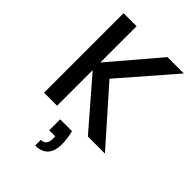

<svg xmlns="http://www.w3.org/2000/svg" viewBox="-277 -806 1187 1187"><g transform="rotate(45 316.5 -212.5)"><path d="M607 0H458L189 -311V0H75V-695H189V-378L459 -695H602L300 -347ZM365 46Q379 98 379 145Q379 270 267 270V220Q315 220 315 163V142H262V46Z"/></g></svg>

Font: Poppins-Tabular Medium
Style: Regular
Weight: 500
Designer: Ninad Kale (Devanagari), Jonny Pinhorn (Latin)
Foundry: Indian Type Foundry
Version: Version 4.004